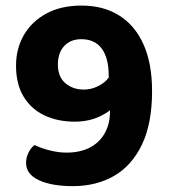

<svg xmlns="http://www.w3.org/2000/svg" viewBox="-20 -642 597 678"><path d="M72.1 -67.2Q72.1 -86.1 80.9 -103.5Q89.7 -121 102 -129.8Q127 -118 156.8 -110.6Q186.5 -103.1 215.6 -103.1Q261.5 -103.1 295.8 -120.2Q330 -137.2 349.6 -171Q369.1 -204.8 368.4 -252.8Q356.3 -242.8 337.3 -233.3Q318.4 -223.7 295 -218Q271.6 -212.4 243.5 -212.4Q184.4 -212.4 137.7 -234.1Q91 -255.9 63.8 -300.1Q36.6 -344.2 36.6 -410.4Q36.6 -469.6 63.8 -517.4Q91 -565.2 142.8 -593.7Q194.6 -622.3 268.1 -622.3Q344.7 -622.3 400.3 -587.7Q456 -553.2 486.5 -485.8Q517 -418.4 517 -320Q517 -206.3 481.5 -131.9Q446 -57.6 383.2 -21.1Q320.4 15.3 237.1 15.3Q162.7 15.3 117.4 -5.7Q72.1 -26.6 72.1 -67.2ZM275.8 -325.7Q302.4 -325.7 326.7 -337.9Q351 -350.1 364 -368.2L363.8 -375.4Q363.8 -437.1 339.3 -470.3Q314.7 -503.6 267.3 -503.6Q229 -503.6 206.7 -479.5Q184.4 -455.4 184.4 -413.9Q184.4 -370.8 210.9 -348.2Q237.3 -325.7 275.8 -325.7Z"/></svg>

Font: Baloo Paaji 2
Style: Regular
Weight: 400
Designer: Shuchita Grover, Noopur Datye and Ek Type
Foundry: Ek Type
Version: Version 1.700